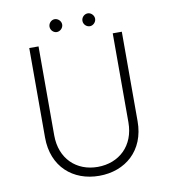

<svg xmlns="http://www.w3.org/2000/svg" viewBox="-91 -913 889 999"><g transform="rotate(-10 353.5 -413.5)"><path d="M232 -801C232 -782 248 -767 265 -767C282 -767 299 -782 299 -801C299 -820 282 -835 265 -835C248 -835 232 -820 232 -801ZM406 -801C406 -782 422 -767 440 -767C456 -767 473 -782 473 -801C473 -820 456 -835 440 -835C422 -835 406 -820 406 -801ZM158 -240V-710H109V-237C109 -82 215 8 353 8C491 8 598 -82 598 -237V-710H550V-240C550 -116 466 -39 353 -39C241 -39 158 -116 158 -240Z"/></g></svg>

Font: Sulaf Light
Style: Regular
Weight: 300
Designer: Bandar Raffah (Arabic) and Santiago Orozco (Latin)
Foundry: Caramella and Typemade
Version: Version 1.005;PS 001.005;hotconv 1.0.88;makeotf.lib2.5.64775